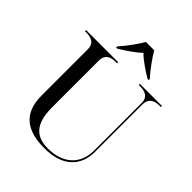

<svg xmlns="http://www.w3.org/2000/svg" viewBox="-256 -1075 1229 1229"><g transform="rotate(45 358.5 -460.5)"><path d="M230 -781V-771H240C278 -793 347 -839 378 -871C407 -839 477 -793 515 -771H525V-781C486 -824 441 -886 415 -931H340C314 -886 269 -824 230 -781ZM362 10C521 10 607 -71 607 -204V-632C607 -680 634 -704 689 -704H702V-714H502V-704H515C569 -704 597 -681 597 -636V-206C597 -81 514 -5 378 -5C281 -5 211 -49 211 -210V-633C211 -681 238 -704 293 -704H306V-714H15V-704H28C82 -704 110 -681 110 -636V-216C110 -53 204 10 362 10Z"/></g></svg>

Font: Noto Serif Display
Style: Regular
Weight: 400
Designer: Monotype Design Team
Foundry: Monotype Imaging Inc.
Version: Version 2.009